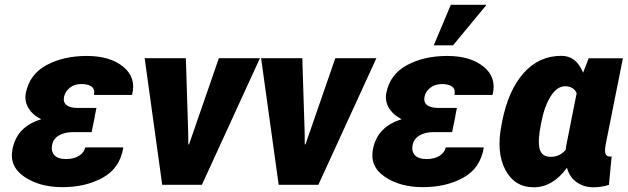

<svg xmlns="http://www.w3.org/2000/svg" viewBox="-20 -771 2619 801"><path d="M531.7 -377.9 530.8 -375H372.1Q376.5 -398.9 362.1 -409.7Q347.7 -420.4 318.8 -420.4Q290 -420.4 270.8 -404.5Q251.5 -388.7 247.1 -366.7Q242.7 -344.7 257.3 -332.8Q272 -320.8 302.2 -320.8H382.3L375.5 -287.1H376L362.3 -219.7H282.2Q250 -219.7 226.1 -206.1Q202.1 -192.4 197.3 -166Q192.4 -139.6 207 -123.5Q221.7 -107.4 254.9 -107.4Q288.1 -107.4 309.8 -121.1Q331.5 -134.8 335.9 -156.2H493.2L494.1 -153.3Q479.5 -68.4 408 -29.3Q336.4 9.8 240.7 9.8Q145 9.8 81.3 -33.7Q17.6 -77.1 32.2 -149.4Q50.8 -243.2 151.9 -273.4Q115.7 -291.5 98.4 -320.8Q81.1 -350.1 87.9 -383.8Q103.5 -461.4 174.3 -499.5Q245.1 -537.6 341.8 -537.6Q438.5 -537.6 493.4 -493.2Q548.3 -448.7 531.7 -377.9Z M765.1 -217.8 765.6 -168.9 768.6 -168.5 893.1 -528.3H1064.5L822.3 0H656.7L583.5 -528.3H755.4Z M1251 -217.8 1251.5 -168.9 1254.4 -168.5 1378.9 -528.3H1550.3L1308.1 0H1142.6L1069.3 -528.3H1241.2Z M1997.1 -493.2Q2052.2 -448.7 2035.6 -377.9L2034.7 -375H1876Q1880.9 -398.9 1866.2 -409.7Q1851.6 -420.4 1822.8 -420.4Q1793.9 -419.9 1774.4 -404.3Q1754.9 -388.7 1751 -366.7Q1746.6 -344.7 1761.2 -333Q1775.9 -321.3 1806.2 -320.8H1886.2L1879.4 -287.1H1879.9L1866.2 -219.7H1786.1Q1753.9 -219.7 1730.5 -206.1Q1707 -192.4 1701.2 -166Q1696.3 -139.6 1710.9 -123.5Q1725.6 -107.4 1758.8 -107.4Q1792 -107.4 1814 -121.1Q1835.4 -134.8 1839.8 -156.2H1997.1L1998 -153.3Q1983.4 -68.4 1912.1 -29.3Q1840.8 9.8 1744.6 9.8Q1648.4 9.8 1585 -33.7Q1521.5 -77.1 1536.1 -149.4Q1554.7 -243.2 1655.8 -273.4Q1620.1 -291.5 1602.5 -320.8Q1585 -350.1 1591.8 -383.8Q1607.4 -461.4 1678.2 -499.5Q1749 -537.6 1845.7 -537.6Q1942.4 -537.6 1997.1 -493.2ZM1860.8 -751H2006.8L2007.8 -748.5L1870.1 -582H1789.6Z M2340.3 -146.5Q2341.3 -162.6 2345.7 -180.7L2385.7 -382.3Q2372.6 -411.1 2337.9 -411.1Q2303.7 -411.1 2277.6 -369.6Q2251.5 -328.1 2238.8 -263.2L2236.8 -252.9Q2222.7 -184.1 2231.2 -150.4Q2239.7 -116.7 2277.8 -116.7Q2315.9 -116.7 2340.3 -146.5ZM2322.3 -538.1Q2384.3 -538.1 2412.6 -467.8L2436 -527.8H2578.6L2509.3 -180.7Q2501.5 -143.6 2505.6 -130.6Q2509.8 -117.7 2525.9 -117.7Q2530.3 -117.7 2531.7 -119.1L2520.5 0Q2491.2 10.3 2454.1 10.3Q2416.5 10.3 2386.5 -10.3Q2356.4 -30.8 2345.2 -71.3Q2286.6 10.3 2206.5 10.3Q2126.5 10.3 2087.9 -63.2Q2049.3 -136.7 2072.8 -252.9L2074.7 -263.2Q2100.6 -394.5 2164.6 -466.3Q2228.5 -538.1 2322.3 -538.1Z"/></svg>

Font: Roboto-BlackItalic
Style: Italic
Weight: 900
Italic angle: -12°
Designer: Google
Version: Version 1.100141; 2013